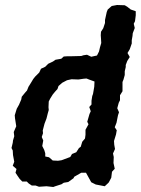

<svg xmlns="http://www.w3.org/2000/svg" viewBox="-20 -734 563 768"><path d="M136 13 122 8H107L95 0L87 -8H69L59 -18L50 -31L42 -43L46 -58L31 -71L37 -87L32 -114L31 -132L26 -142L31 -163L32 -172L37 -189L35 -206L45 -229L40 -261L39 -273L47 -299L56 -315L65 -336L67 -347L80 -363L88 -372L94 -387L104 -403L113 -418L121 -428L137 -444L144 -459L161 -467L173 -479L192 -488L202 -495L225 -499L235 -508L250 -509H266L305 -510L314 -513L328 -515L345 -507L368 -512L376 -528L380 -545L385 -562L384 -579L383 -593L384 -607L393 -621L400 -642V-654L407 -686L411 -696L427 -710L448 -714L479 -713L489 -707L503 -696L523 -689V-673L520 -649L515 -639L519 -622L511 -601L510 -590L507 -573V-560L499 -537L490 -522L499 -506L489 -490L483 -474V-466L479 -449V-434L474 -416L470 -406V-381V-369L460 -353V-333L455 -323L449 -301L456 -285L452 -273L446 -243L439 -225L447 -213L444 -196L436 -170L437 -155L440 -138L432 -120L435 -106L434 -82L439 -59L428 -47L425 -23L416 -6L414 -3L399 11L363 4L359 2L345 -5L340 -14L324 -43H305L277 -27L274 -21L253 -6L235 -3L226 3L201 11L193 14L166 11ZM212 -91 226 -93 261 -106 268 -118 285 -125 296 -142 303 -147 309 -167 320 -180 322 -195V-215L334 -237L329 -247L338 -278L343 -289L337 -306L346 -316V-331L349 -350L352 -358L357 -387L358 -408L336 -416L326 -420L314 -419L294 -416L266 -417L248 -413L229 -403L214 -390L210 -378L200 -367L191 -356L181 -340L175 -328L174 -305L175 -294L171 -280L166 -260L158 -239L151 -212L152 -201L147 -186L153 -172L149 -150L157 -134L161 -121V-108L176 -105L191 -92Z"/></svg>

Font: Winky Rough Medium
Style: Italic
Weight: 500
Italic angle: -8.97852°
Designer: Simon Atzbach
Foundry: typofactur
Version: Version 1.206; ttfautohint (v1.8.4.7-5d5b)